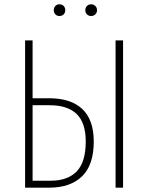

<svg xmlns="http://www.w3.org/2000/svg" viewBox="-20 -869 686 889"><path d="M254.9 -794.9Q243.7 -794.9 236.3 -802.7Q229 -810.5 229 -821.8Q229 -833.5 236.3 -841.3Q243.7 -849.1 254.9 -849.1Q267.6 -849.1 274.9 -841.3Q282.2 -833.5 282.2 -821.8Q282.2 -810.1 274.9 -802.5Q267.6 -794.9 254.9 -794.9ZM429.2 -821.8Q429.2 -810.5 421.6 -802.7Q414.1 -794.9 401.9 -794.9Q390.1 -794.9 382.6 -802.5Q375 -810.1 375 -821.8Q375 -833.5 382.6 -841.3Q390.1 -849.1 401.9 -849.1Q413.6 -849.1 421.4 -841.3Q429.2 -833.5 429.2 -821.8ZM207 -414.1Q308.6 -414.1 361.3 -364Q414.1 -314 414.1 -213.9Q414.1 -105 359.9 -52.5Q305.7 0 207 0H96.2V-682.1H130.9V-414.1ZM515.1 -682.1H549.8V0H515.1ZM213.9 -32.2Q293.9 -32.2 335.4 -75.7Q377 -119.1 377 -213.9Q377 -300.3 335 -341.1Q293 -381.8 209 -381.8H130.9V-32.2Z"/></svg>

Font: Fira Sans Compressed UltraLight
Style: Regular
Weight: 200
Width: 1
Designer: Carrois Corporate & Edenspiekermann AG
Foundry: Carrois Corporate GbR & Edenspiekermann AG
Version: Version 4.203;PS 004.203;hotconv 1.0.88;makeotf.lib2.5.64775